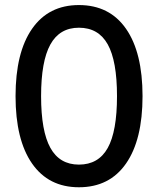

<svg xmlns="http://www.w3.org/2000/svg" viewBox="-20 -749 640 778"><path d="M299.8 9.8Q176.8 9.8 109.9 -86.4Q43 -182.6 43 -359.4Q43 -536.1 109.9 -632.3Q176.8 -728.5 299.8 -728.5Q423.8 -728.5 490.7 -632.3Q557.6 -536.1 557.6 -359.4Q557.6 -182.6 490.7 -86.4Q423.8 9.8 299.8 9.8ZM299.8 -82Q378.9 -82 416.5 -149.4Q454.1 -216.8 454.1 -359.4Q454.1 -502 416.5 -569.3Q378.9 -636.7 299.8 -636.7Q221.7 -636.7 184.1 -568.8Q146.5 -501 146.5 -359.4Q146.5 -217.8 184.1 -149.9Q221.7 -82 299.8 -82Z"/></svg>

Font: Min Sans Medium
Style: Regular
Weight: 500
Designer: Jinseong-Kim, NotoSansCJK, Nunito
Foundry: Jinseong-Kim
Version: Version 1.400;Glyphs 3.1.2 (3151)